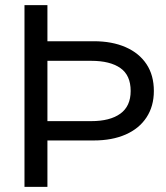

<svg xmlns="http://www.w3.org/2000/svg" viewBox="-20 -725 646 745"><path d="M125 -565H344Q415 -565 467.5 -542Q520 -519 548.5 -476Q577 -433 577 -372Q577 -313 548.5 -269.5Q520 -226 467.5 -203Q415 -180 344 -180H145V-255H334Q407 -255 447 -284Q487 -313 487 -372Q487 -433 447 -461Q407 -489 334 -489H125ZM164 -705V0H75V-705Z"/></svg>

Font: TikTok Sans 24pt
Style: Regular
Weight: 400
Version: Version 4.000